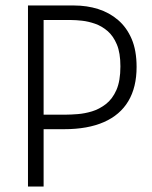

<svg xmlns="http://www.w3.org/2000/svg" viewBox="-20 -680 555 700"><path d="M98 -209V-262H221Q238 -262 263.5 -264Q289 -266 315.5 -274Q342 -282 366 -300.5Q390 -319 404.5 -352Q419 -385 419 -438Q419 -487 406 -518Q393 -549 372 -567Q351 -585 326.5 -593.5Q302 -602 279 -604.5Q256 -607 240 -607H98V-660H250Q297 -660 338 -647Q379 -634 410.5 -607Q442 -580 460 -538Q478 -496 478 -436Q478 -362 448 -311.5Q418 -261 359 -235Q300 -209 214 -209ZM82 0V-660H139V0Z"/></svg>

Font: Bricolage Grotesque SemiCondensed ExtraLight
Style: Regular
Weight: 250
Width: 4
Designer: Mathieu Triay
Foundry: Atelier Triay
Version: Version 1.000;gftools[0.9.30]